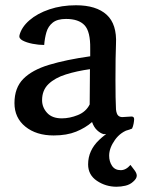

<svg xmlns="http://www.w3.org/2000/svg" viewBox="-20 -580 540 730"><path d="M374 -70Q362 -73 349.5 -84.5Q337 -96 330 -116Q305 -94 269.5 -79.5Q234 -65 184 -65Q118 -65 76.5 -98.5Q35 -132 35 -188Q35 -246 68.5 -280Q102 -314 166.5 -333.5Q231 -353 323 -366V-395Q324 -460 301.5 -484Q279 -508 231 -508Q198 -508 180.5 -494Q163 -480 156.5 -457.5Q150 -435 148 -409Q127 -409 104 -413.5Q81 -418 66 -426Q51 -434 54 -446Q62 -477 92 -503Q122 -529 168 -544.5Q214 -560 269 -560Q346 -560 385.5 -524Q425 -488 421 -412Q420 -395 419.5 -355.5Q419 -316 419 -275Q419 -241 419.5 -210.5Q420 -180 421 -164Q423 -146 430 -140Q437 -134 448 -135L480 -137Q490 -137 490 -127Q490 -121 488 -110Q486 -99 482 -91Q463 -83 430 -76.5Q397 -70 374 -70ZM321 -183 322 -317Q272 -310 230.5 -297Q189 -284 164.5 -260.5Q140 -237 140 -199Q140 -172 159 -151Q178 -130 215 -130Q245 -130 276 -142.5Q307 -155 321 -183ZM423 130Q382 130 348.5 107.5Q315 85 315 45Q315 -8 357 -48Q399 -88 464 -115L475 -89Q439 -79 417 -48Q395 -17 395 12Q395 34 406 50.5Q417 67 439 67Q459 67 476 47L492 68Q500 79 500 88Q500 99 486 111Q474 122 457 126Q440 130 423 130Z"/></svg>

Font: Gowun Batang
Style: Bold
Weight: 700
Designer: Yanghee Ryu
Foundry: Yanghee Ryu
Version: Version 2.000